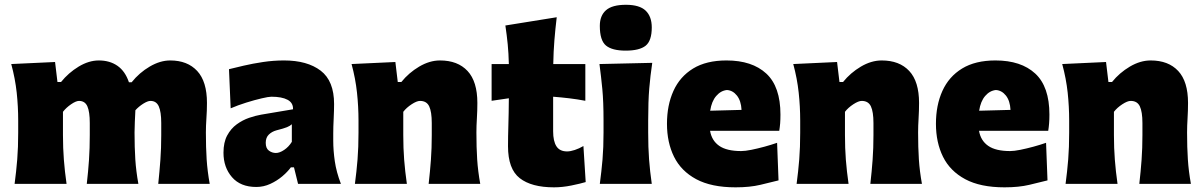

<svg xmlns="http://www.w3.org/2000/svg" viewBox="-20 -768 5027 802"><path d="M41 0Q48 -52.5 52 -102.2Q56 -152 56 -214.5V-264.5Q56 -322.5 49.8 -381Q43.5 -439.5 27 -500.5L210 -509L220 -425.5H235Q266 -464 308.5 -489.8Q351 -515.5 393 -515.5Q438.5 -515.5 470.8 -493Q503 -470.5 518.5 -424.5H530Q562 -464.5 605.5 -490Q649 -515.5 691 -515.5Q763 -515.5 803.8 -471.5Q844.5 -427.5 844.5 -338Q844.5 -305.5 842.2 -273.8Q840 -242 840 -214.5Q840 -152 843.2 -102.2Q846.5 -52.5 856 0H641Q646.5 -52.5 650 -100.8Q653.5 -149 653.5 -204V-254Q653.5 -301 643.2 -323.8Q633 -346.5 608.5 -346.5Q597 -346.5 578.2 -334.8Q559.5 -323 545.5 -307.5Q544.5 -283 543.2 -259.2Q542 -235.5 542 -214.5Q542 -152 545.2 -102.2Q548.5 -52.5 558 0H342.5Q348.5 -52.5 351.8 -100.8Q355 -149 355 -204V-254Q355 -301 345 -323.8Q335 -346.5 310 -346.5Q297.5 -346.5 277 -332.5Q256.5 -318.5 243 -301V-204Q243 -149 246.8 -100.8Q250.5 -52.5 258 0Z M1050.5 13Q984.5 13 949 -28Q913.5 -69 913.5 -130Q913.5 -173.5 929 -202.2Q944.5 -231 969 -248.8Q993.5 -266.5 1020.5 -275.8Q1047.5 -285 1070.5 -289L1204 -311.5Q1205 -338.5 1181.2 -351.2Q1157.5 -364 1113.5 -364Q1102 -364 1073 -357.2Q1044 -350.5 1008.8 -339.5Q973.5 -328.5 943.5 -315.5L936.5 -479Q961 -485 998.2 -493.8Q1035.5 -502.5 1079 -509Q1122.5 -515.5 1166.5 -515.5Q1263.5 -515.5 1319.5 -472.8Q1375.5 -430 1375.5 -333.5Q1375.5 -308 1373.8 -272.8Q1372 -237.5 1372 -211.5V-180Q1372 -139.5 1378.5 -94.5Q1385 -49.5 1404 0H1225L1208 -69H1195Q1181 -50 1158.8 -31.2Q1136.5 -12.5 1108.8 0.2Q1081 13 1050.5 13ZM1132.5 -129Q1148 -129 1167 -141.8Q1186 -154.5 1199 -175.5V-249Q1191.5 -242 1178.8 -236.8Q1166 -231.5 1134.5 -223.5Q1116 -218.5 1103 -206Q1090 -193.5 1090 -171.5Q1090 -148.5 1103.2 -138.8Q1116.5 -129 1132.5 -129Z M1462.5 0Q1469.5 -52.5 1473.5 -102.2Q1477.5 -152 1477.5 -214.5V-264.5Q1477.5 -322.5 1471.2 -381Q1465 -439.5 1448.5 -500.5L1631.5 -509L1641.5 -425.5H1656.5Q1687.5 -464 1731 -489.8Q1774.5 -515.5 1818 -515.5Q1892 -515.5 1933 -471.5Q1974 -427.5 1974 -338Q1974 -305.5 1972 -273.8Q1970 -242 1970 -214.5Q1970 -152 1973.2 -102.2Q1976.5 -52.5 1986 0H1770.5Q1776.5 -52.5 1780 -100.8Q1783.5 -149 1783.5 -204V-254Q1783.5 -301 1772.8 -323.8Q1762 -346.5 1734.5 -346.5Q1721 -346.5 1699.5 -332.5Q1678 -318.5 1664.5 -301V-204Q1664.5 -149 1668.2 -100.8Q1672 -52.5 1679.5 0Z M2294 14.5Q2200 14.5 2151 -23.8Q2102 -62 2102 -157Q2102 -197.5 2103.5 -244.5Q2105 -291.5 2105.5 -357.5L2033.5 -347V-500.5H2105.5Q2104.5 -544.5 2100.8 -582.8Q2097 -621 2091 -661.5L2305.5 -696Q2299.5 -646 2295.8 -600.2Q2292 -554.5 2291 -500.5H2425V-347Q2391 -353.5 2357 -357.5Q2323 -361.5 2290.5 -364V-219.5Q2290.5 -178.5 2304.2 -157Q2318 -135.5 2349 -135.5Q2362.5 -135.5 2380.8 -141.5Q2399 -147.5 2417 -158L2426.5 -7.5Q2405 -1 2367 6.8Q2329 14.5 2294 14.5Z M2485.5 0Q2492.5 -52.5 2496.8 -102.2Q2501 -152 2501 -214.5V-264.5Q2501 -343 2496 -395.5Q2491 -448 2484 -500.5L2704.5 -505.5Q2696.5 -452 2692 -398.5Q2687.5 -345 2687.5 -264.5V-214.5Q2687.5 -152 2691.2 -102.2Q2695 -52.5 2702.5 0ZM2593.5 -556.5Q2537 -556.5 2511.2 -577.8Q2485.5 -599 2485.5 -660Q2485.5 -702.5 2511.2 -725.2Q2537 -748 2594.5 -748Q2651.5 -748 2677 -723.5Q2702.5 -699 2702.5 -653.5Q2702.5 -597.5 2676.8 -577Q2651 -556.5 2593.5 -556.5Z M3052.5 14.5Q2951.5 14.5 2888.2 -19.5Q2825 -53.5 2795.5 -113.2Q2766 -173 2766 -251Q2766 -328.5 2793 -388.2Q2820 -448 2875.2 -481.8Q2930.5 -515.5 3014.5 -515.5Q3121.5 -515.5 3180.8 -460.8Q3240 -406 3240 -289.5Q3240 -268.5 3238.8 -252.8Q3237.5 -237 3235 -221.5H2946Q2953 -180.5 2984.2 -158.8Q3015.5 -137 3076 -137Q3092.5 -137 3118.5 -142.2Q3144.5 -147.5 3173 -155.2Q3201.5 -163 3226 -171.5L3232 -14.5Q3200 -6.5 3156.2 4Q3112.5 14.5 3052.5 14.5ZM3016.5 -392Q2991 -389.5 2971.8 -367.2Q2952.5 -345 2946.5 -305.5L3077.5 -309Q3075.5 -347 3058.2 -368.8Q3041 -390.5 3016.5 -392Z M3307.5 0Q3314.5 -52.5 3318.5 -102.2Q3322.5 -152 3322.5 -214.5V-264.5Q3322.5 -322.5 3316.2 -381Q3310 -439.5 3293.5 -500.5L3476.5 -509L3486.5 -425.5H3501.5Q3532.5 -464 3576 -489.8Q3619.5 -515.5 3663 -515.5Q3737 -515.5 3778 -471.5Q3819 -427.5 3819 -338Q3819 -305.5 3817 -273.8Q3815 -242 3815 -214.5Q3815 -152 3818.2 -102.2Q3821.5 -52.5 3831 0H3615.5Q3621.5 -52.5 3625 -100.8Q3628.5 -149 3628.5 -204V-254Q3628.5 -301 3617.8 -323.8Q3607 -346.5 3579.5 -346.5Q3566 -346.5 3544.5 -332.5Q3523 -318.5 3509.5 -301V-204Q3509.5 -149 3513.2 -100.8Q3517 -52.5 3524.5 0Z M4176 14.5Q4075 14.5 4011.8 -19.5Q3948.5 -53.5 3919 -113.2Q3889.5 -173 3889.5 -251Q3889.5 -328.5 3916.5 -388.2Q3943.5 -448 3998.8 -481.8Q4054 -515.5 4138 -515.5Q4245 -515.5 4304.2 -460.8Q4363.5 -406 4363.5 -289.5Q4363.5 -268.5 4362.2 -252.8Q4361 -237 4358.5 -221.5H4069.5Q4076.5 -180.5 4107.8 -158.8Q4139 -137 4199.5 -137Q4216 -137 4242 -142.2Q4268 -147.5 4296.5 -155.2Q4325 -163 4349.5 -171.5L4355.5 -14.5Q4323.5 -6.5 4279.8 4Q4236 14.5 4176 14.5ZM4140 -392Q4114.5 -389.5 4095.2 -367.2Q4076 -345 4070 -305.5L4201 -309Q4199 -347 4181.8 -368.8Q4164.5 -390.5 4140 -392Z M4431 0Q4438 -52.5 4442 -102.2Q4446 -152 4446 -214.5V-264.5Q4446 -322.5 4439.8 -381Q4433.5 -439.5 4417 -500.5L4600 -509L4610 -425.5H4625Q4656 -464 4699.5 -489.8Q4743 -515.5 4786.5 -515.5Q4860.5 -515.5 4901.5 -471.5Q4942.5 -427.5 4942.5 -338Q4942.5 -305.5 4940.5 -273.8Q4938.5 -242 4938.5 -214.5Q4938.5 -152 4941.8 -102.2Q4945 -52.5 4954.5 0H4739Q4745 -52.5 4748.5 -100.8Q4752 -149 4752 -204V-254Q4752 -301 4741.2 -323.8Q4730.5 -346.5 4703 -346.5Q4689.5 -346.5 4668 -332.5Q4646.5 -318.5 4633 -301V-204Q4633 -149 4636.8 -100.8Q4640.5 -52.5 4648 0Z"/></svg>

Font: Commissioner Flair ExtraBold
Style: Regular
Weight: 800
Designer: Kostas Bartsokas
Foundry: Kostas Bartsokas
Version: Version 1.000; ttfautohint (v1.8.3)